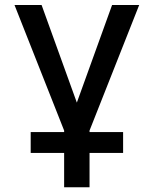

<svg xmlns="http://www.w3.org/2000/svg" viewBox="-20 -538 626 782"><path d="M105 85V0H241.2V-6.3L39.1 -517.6H149.4L293 -120.1L436.5 -517.6H546.9L344.7 -6.3V0H481.4V85H344.7V224.6H241.2V85Z"/></svg>

Font: Cascadia Mono PL
Style: Regular
Weight: 400
Monospace: yes
Designer: Aaron Bell
Foundry: Saja Typeworks
Version: Version 2404.023; ttfautohint (v1.8.4)